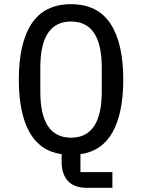

<svg xmlns="http://www.w3.org/2000/svg" viewBox="-20 -730 680 919"><path d="M518 169H396Q335 169 305 136Q275 103 275 46V8Q171 -7 120.5 -98.5Q70 -190 70 -349Q70 -524 131.5 -617Q193 -710 320 -710Q447 -710 508.5 -617Q570 -524 570 -349Q570 -190 519.5 -98.5Q469 -7 365 8V94H518ZM320 -71Q467 -71 467 -291V-407Q467 -627 320 -627Q173 -627 173 -407V-291Q173 -71 320 -71Z"/></svg>

Font: Writer
Style: Regular
Weight: 400
Monospace: yes
Designer: Mike Abbink, Paul van der Laan, Pieter van Rosmalen
Foundry: Bold Monday
Version: Version 2.001 2020